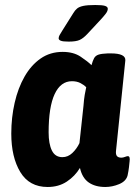

<svg xmlns="http://www.w3.org/2000/svg" viewBox="-20 -738 545 766"><path d="M170 8Q97 8 61 -51.5Q25 -111 25 -205Q25 -269 38.5 -328Q52 -387 78 -432.5Q104 -478 142 -504.5Q180 -531 230 -531Q273 -531 301.5 -512Q330 -493 345 -478Q350 -496 355.5 -506Q361 -516 373 -520Q385 -524 410 -525H422Q482 -525 480 -497L443 -138Q441 -122 446.5 -115.5Q452 -109 464 -109Q471 -109 478.5 -112Q486 -115 490 -115Q500 -115 497 -94Q496 -84 494.5 -70.5Q493 -57 489 -38Q483 -15 455.5 -3.5Q428 8 400 8Q360 8 334 -10Q308 -28 299 -68Q279 -35 246.5 -13.5Q214 8 170 8ZM229 -111Q251 -111 268.5 -127.5Q286 -144 297 -167L313 -315Q315 -342 318 -359.5Q321 -377 324 -390Q314 -400 300 -407Q286 -414 267 -414Q222 -414 198 -362.5Q174 -311 174 -210Q174 -164 187 -137.5Q200 -111 229 -111ZM254 -572Q231 -572 222.5 -575.5Q214 -579 214 -585Q214 -591 217.5 -597.5Q221 -604 228 -615L272 -685Q279 -697 287.5 -704Q296 -711 312.5 -714.5Q329 -718 360 -718Q388 -718 399 -714.5Q410 -711 410 -703Q410 -694 402 -683.5Q394 -673 382 -660L328 -602Q312 -585 297.5 -578.5Q283 -572 254 -572Z"/></svg>

Font: Asap Semi Condensed Semi Condensed Regular
Style: Bold Italic
Weight: 700
Width: 4
Italic angle: -6°
Designer: Pablo Cosgaya
Foundry: Omnibus-Type
Version: Version 3.001; ttfautohint (v1.8.4.7-5d5b)